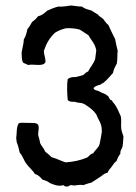

<svg xmlns="http://www.w3.org/2000/svg" viewBox="-20 -499 495 700"><path d="M48 -49C39 -34 42 -14 39 5C39 10 41 14 41 20C46 31 49 44 52 58C63 69 67 87 77 99C86 112 99 121 107 135C120 139 127 147 135 156C144 158 155 163 160 167C164 170 167 170 171 172C181 176 195 181 211 176C215 179 218 182 225 181C232 181 233 175 241 176C257 180 267 172 283 176C293 173 302 169 313 167L342 148C352 143 358 133 372 131C375 122 382 116 387 109C393 101 397 93 405 88C408 78 413 69 419 61C417 48 426 44 427 33C429 22 429 10 430 -2C428 -10 423 -19 422 -30C420 -45 424 -61 420 -76C412 -93 405 -113 392 -126C389 -129 390 -134 384 -134C377 -138 378 -149 370 -151C364 -158 353 -159 345 -164C338 -170 323 -168 321 -178C327 -186 338 -188 348 -191C349 -194 352 -195 356 -196C369 -207 381 -220 392 -233C394 -247 401 -257 406 -268C409 -285 407 -297 409 -314C406 -328 402 -341 400 -356C391 -373 383 -391 375 -408C367 -414 362 -423 356 -430C350 -436 341 -439 337 -446C329 -451 321 -455 315 -460C302 -464 288 -467 279 -475C264 -475 252 -478 239 -479C225 -477 210 -474 192 -475C177 -471 165 -466 152 -460C143 -452 134 -443 119 -440C113 -432 106 -425 97 -419C92 -410 87 -401 80 -393C77 -379 74 -366 67 -356C66 -339 62 -325 59 -309C59 -294 59 -280 64 -271C69 -267 77 -266 82 -262C105 -267 137 -254 146 -273C146 -289 140 -298 140 -314C149 -341 162 -363 181 -380C192 -387 205 -392 220 -396C240 -397 257 -395 271 -391L302 -371C312 -353 327 -340 331 -315L327 -284C321 -266 309 -254 301 -238C292 -236 289 -228 282 -225C274 -222 265 -221 256 -218C243 -219 234 -216 227 -211C223 -187 225 -155 227 -134C232 -129 240 -127 252 -128C260 -125 270 -124 280 -123C280 -121 283 -121 285 -121C303 -110 321 -98 332 -80C338 -62 351 -50 351 -25C352 -16 349 -7 348 1L343 27C338 42 326 48 320 60C308 62 305 72 296 76C274 85 249 91 219 93C201 87 186 79 168 74C161 67 153 60 145 54C140 41 131 34 126 22C125 11 121 3 119 -8C119 -20 124 -34 119 -44C112 -54 92 -50 75 -51C65 -51 54 -53 48 -49Z"/></svg>

Font: FuturaRener
Style: Regular
Weight: 400
Designer: BSozoo
Foundry: BSozoo
Version: Version 1.0